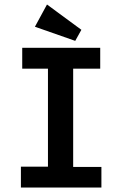

<svg xmlns="http://www.w3.org/2000/svg" viewBox="-20 -836 540 856"><path d="M73.2 0ZM79.1 -623H426.8V-529.8H306.2V-91.8H432.1V0H73.2V-92.8H193.8V-529.8H79.1ZM189.5 -815.9 342.8 -703.1 315.4 -653.8 135.7 -716.8Z"/></svg>

Font: InconsolataGo
Style: Bold
Weight: 700
Designer: Raph Levien, Kirill Tkachev(cyreal.org)
Foundry: Raph Levien, Kirill Tkachev(cyreal.org)
Version: Version 1.015; ttfautohint (v0.92) -l 8 -r 50 -G 200 -x 14 -